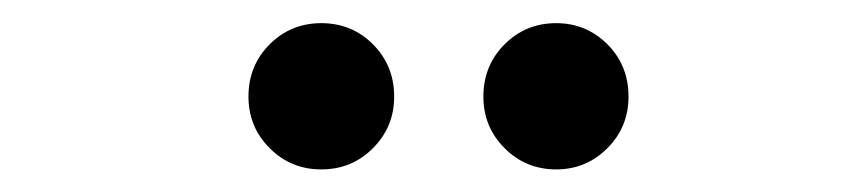

<svg xmlns="http://www.w3.org/2000/svg" viewBox="-20 -788 750 170"><path d="M264.5 -638Q237.5 -638 218.8 -656.8Q200 -675.5 200 -702.5Q200 -730 218.8 -748.8Q237.5 -767.5 264.5 -767.5Q291.5 -767.5 310.2 -748.8Q329 -730 329 -702.5Q329 -675.5 310.2 -656.8Q291.5 -638 264.5 -638ZM472.5 -638Q445.5 -638 426.8 -656.8Q408 -675.5 408 -702.5Q408 -730 426.8 -748.8Q445.5 -767.5 472.5 -767.5Q499 -767.5 517.8 -748.8Q536.5 -730 536.5 -702.5Q536.5 -675.5 517.8 -656.8Q499 -638 472.5 -638Z"/></svg>

Font: League Mono
Style: Regular
Weight: 400
Width: 6
Designer: Tyler Finck
Foundry: The League of Moveable Type / Tyler Finck
Version: Version 2.300;RELEASE